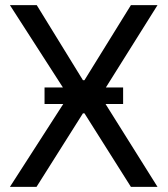

<svg xmlns="http://www.w3.org/2000/svg" viewBox="-20 -727 652 747"><path d="M302.7 -415H308.6L489.3 -707H592.8L371.1 -353.5L592.8 0H489.3L308.6 -286.1H302.7L122.1 0H18.6L246.1 -353.5L18.6 -707H123ZM153.3 -386.7H459V-322.3H153.3Z"/></svg>

Font: Pretendard Std Variable
Style: Regular
Weight: 400
Designer: Base glyphs from Inter by Rasmus Andersson; Hangeul glyphs from Noto Sans CJK(Source Han Sans) by Jang Soo-young and Kan
Foundry: Kil Hyung-jin
Version: Version 1.309;Glyphs 3.2 (3225)